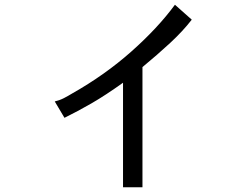

<svg xmlns="http://www.w3.org/2000/svg" viewBox="-20 -696 1040 810"><path d="M789 -613Q751 -564 697.5 -514.5Q644 -465 581 -413V94H499V-347Q425 -294 366 -260Q307 -226 252 -199L211 -268Q232 -273 249.5 -282Q267 -291 285 -302Q423 -380 534.5 -479Q646 -578 718 -676Z"/></svg>

Font: NanumGothicCoding
Style: Regular
Weight: 400
Monospace: yes
Designer: Kwon Bruce; Nicolas Noh; Sung-woo Choi; Go-un Cha; Soo-hyun Park;
Foundry: NHN Corporation
Version: Version 2.000;PS 1;hotconv 1.0.49;makeotf.lib2.0.14853